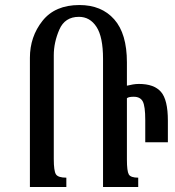

<svg xmlns="http://www.w3.org/2000/svg" viewBox="-20 -744 696 764"><path d="M244 -37V0H99V-514Q99 -598 149 -661Q199 -724 296 -724Q384 -724 434.5 -667Q485 -610 485 -496V-403Q497 -406 509 -408Q521 -410 533 -410Q593 -410 620.5 -378.5Q648 -347 648 -264V-178H558V-266Q558 -322 548 -340.5Q538 -359 512 -359Q491 -359 485 -353V-109Q485 -63 492.5 -50Q500 -37 530 -37V0H390V-510Q390 -597 364 -637Q338 -677 294 -677Q238 -677 216 -626Q194 -575 194 -524V-111Q194 -64 202.5 -50.5Q211 -37 244 -37Z"/></svg>

Font: Noto Serif Armenian Condensed Regular
Style: Regular
Weight: 400
Width: 3
Designer: Monotype Design Team
Foundry: Monotype Imaging Inc.
Version: Version 1.900